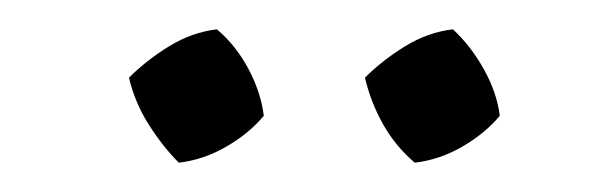

<svg xmlns="http://www.w3.org/2000/svg" viewBox="-20 -710 419 131"><path d="M128 -690Q141 -679 149.5 -663Q158 -647 160 -631Q150 -619 134.5 -610Q119 -601 102 -599Q91 -610 81.5 -625Q72 -640 68 -657Q80 -669 95.5 -678.5Q111 -688 128 -690ZM289 -690Q301 -679 310 -663Q319 -647 321 -631Q311 -619 295.5 -610Q280 -601 263 -599Q250 -610 241.5 -625Q233 -640 229 -657Q241 -669 256.5 -678.5Q272 -688 289 -690Z"/></svg>

Font: Piazzolla 24pt Light
Style: Regular
Weight: 300
Designer: Juan Pablo del Peral
Foundry: Huerta Tipografica
Version: Version 2.005